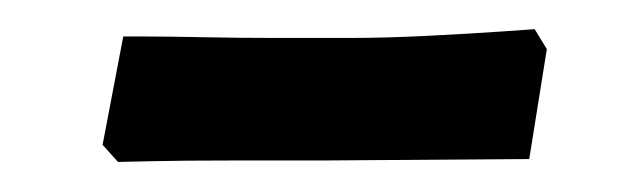

<svg xmlns="http://www.w3.org/2000/svg" viewBox="-20 -680 438 131"><path d="M60.5 -569.5 50 -581.2 64.1 -655.1Q64.1 -655.1 79.6 -655.1Q95.1 -655.1 119.1 -654.6Q143.1 -654.1 169.6 -654.1Q196.1 -654.1 218.1 -654.1Q243.1 -654.1 272.6 -655.6Q302.2 -657.1 323.5 -658.6Q344.8 -660.1 344.8 -660.1L353.1 -646.5L341.1 -571.5L199.8 -570.5Q171 -570.5 138.1 -570.5Q105.3 -570.5 82.9 -570Q60.5 -569.5 60.5 -569.5Z"/></svg>

Font: Alegreya
Style: Regular
Weight: 400
Designer: Juan Pablo del Peral
Foundry: Huerta Tipografica
Version: Version 2.009